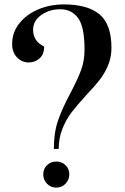

<svg xmlns="http://www.w3.org/2000/svg" viewBox="-20 -840 566 870"><path d="M300 -420Q333 -483 348 -524Q363 -565 363 -616Q363 -718 334 -758Q305 -798 253 -798Q204 -798 167 -772Q130 -746 130 -705Q130 -653 180 -629Q180 -594 159.5 -575.5Q139 -557 110 -557Q80 -557 57.5 -579.5Q35 -602 35 -641Q35 -693 67.5 -734Q100 -775 153.5 -797.5Q207 -820 269 -820Q377 -820 431 -775Q485 -730 485 -623Q485 -580 469.5 -543.5Q454 -507 431.5 -478Q409 -449 370 -408Q328 -362 304 -330.5Q280 -299 263 -257Q246 -215 246 -165H224Q224 -240 243.5 -295.5Q263 -351 300 -420ZM176 -50Q176 -75 193 -91.5Q210 -108 235 -108Q260 -108 277 -91.5Q294 -75 294 -50Q294 -25 277 -7.5Q260 10 235 10Q210 10 193 -7.5Q176 -25 176 -50Z"/></svg>

Font: Prata
Style: Regular
Weight: 400
Designer: Ivan Petrov
Foundry: Cyreal
Version: Version 2.000